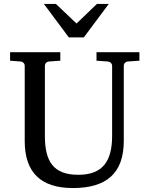

<svg xmlns="http://www.w3.org/2000/svg" viewBox="-20 -935 751 971"><path d="M376 -51C248 -51 207 -121 207 -248V-602C207 -614 216 -623 228 -624L285 -628V-671H31V-628L84 -624C96 -623 105 -614 105 -602V-222C105 -62 187 16 349 16C515 16 606 -56 606 -222V-602C606 -614 615 -623 627 -624L685 -628V-671H468V-628L525 -624C537 -623 547 -614 547 -602V-248C547 -123 502 -51 376 -51ZM404 -746 530 -915H470L367 -816L263 -915H202L328 -746Z"/></svg>

Font: Veleka
Style: Regular
Weight: 400
Designer: Stefan Peev, Context Ltd, 2016; SIL International, 1997-2014.
Foundry: Stefan Peev, Context Ltd, 2016
Version: Version 1.000